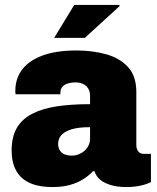

<svg xmlns="http://www.w3.org/2000/svg" viewBox="-20 -744 633 776"><path d="M192 12Q154 12 124 4Q94 -4 72 -22Q50 -40 38.5 -68.5Q27 -97 27 -136Q27 -190 47.5 -226Q68 -262 109 -283.5Q150 -305 208.5 -314Q267 -323 344 -323V-356Q344 -375 336 -387Q328 -399 315 -405Q302 -411 284 -411Q269 -411 255 -407Q241 -403 232.5 -393.5Q224 -384 224 -369V-363H43Q42 -367 42 -370Q42 -373 42 -377Q42 -427 70 -463.5Q98 -500 153 -520Q208 -540 289 -540Q353 -540 408 -525Q463 -510 497 -473.5Q531 -437 531 -372V-158Q531 -143 538.5 -132.5Q546 -122 562 -122H590V-8Q575 0 549 6Q523 12 490 12Q455 12 428 4Q401 -4 384.5 -18Q368 -32 362 -52H356Q339 -34 316 -19.5Q293 -5 262.5 3.5Q232 12 192 12ZM269 -115Q285 -115 298.5 -120.5Q312 -126 322 -135Q332 -144 338 -156.5Q344 -169 344 -183V-230Q296 -230 268 -221Q240 -212 227.5 -197.5Q215 -183 215 -163Q215 -146 222.5 -135Q230 -124 242.5 -119.5Q255 -115 269 -115ZM199 -591 280 -724H462L464 -720L323 -591Z"/></svg>

Font: Archivo SemiCondensed Black
Style: Regular
Weight: 900
Width: 4
Designer: Hector Gatti
Foundry: Omnibus-Type
Version: Version 2.001